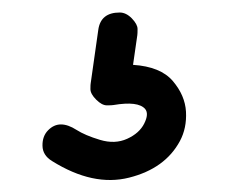

<svg xmlns="http://www.w3.org/2000/svg" viewBox="-20 12 369 310"><path d="M173.3 32.2Q183.6 32.2 192.9 41.7Q202.1 51.3 202.1 58.8Q202.1 66.4 201.7 68.8L194.8 116.7Q239.3 119.6 259 142.8Q278.8 166 280.3 192.4Q281.7 218.8 270.5 239.7Q246.6 284.2 188.5 298.8Q130.4 313.5 64 272Q48.8 262.7 48.6 247.3Q48.3 231.9 57.6 222.4Q66.9 212.9 78.4 212.9Q89.8 212.9 103.5 221.7Q117.2 230.5 141.4 237.8Q165.5 245.1 185.3 236.1Q205.1 227.1 212.9 211.4Q220.7 195.8 214.4 188Q203.1 174.8 163.1 181.6Q160.6 182.1 152.6 182.1Q144.5 182.1 135.3 172.9Q126 163.6 126 155.8Q126 147.9 126.5 146L138.7 60.1Q142.6 32.2 173.3 32.2Z"/></svg>

Font: Chilanka
Style: Regular
Weight: 400
Designer: Santhosh Thottingal <santhosh.thottingal@gmail.com>
Foundry: Swathanthra Malayalam Computing(SMC)
Version: Version 1.3; 20181103